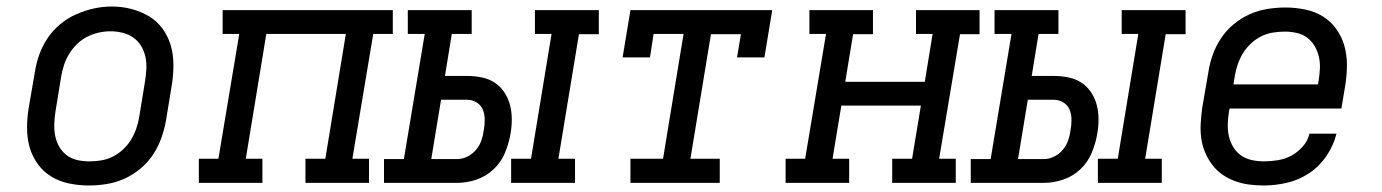

<svg xmlns="http://www.w3.org/2000/svg" viewBox="-20 -561 4240 589"><path d="M253 8Q222 8 192.5 2Q163 -4 138 -19Q113 -34 96 -57.5Q79 -81 71 -109Q63 -137 63 -168Q63 -199 68 -230L87 -340Q91 -367 100.5 -393.5Q110 -420 126 -444Q142 -468 165 -487Q188 -506 214.5 -517.5Q241 -529 268 -535Q295 -541 323 -541Q354 -541 383 -533.5Q412 -526 437 -511Q462 -496 479 -472.5Q496 -449 504 -421Q512 -393 512 -362Q512 -331 507 -300L489 -190Q484 -163 474.5 -136.5Q465 -110 449 -86Q433 -62 410 -43Q387 -24 361 -12.5Q335 -1 307.5 3.5Q280 8 253 8ZM254 -66Q273 -66 291 -69Q309 -72 326 -80.5Q343 -89 357.5 -102.5Q372 -116 382 -132.5Q392 -149 398 -166.5Q404 -184 407 -202L425 -312Q428 -331 429 -350Q430 -369 426 -387Q422 -405 412.5 -420.5Q403 -436 388.5 -446Q374 -456 356 -460.5Q338 -465 319 -465Q301 -465 283 -461Q265 -457 248 -448.5Q231 -440 217 -426.5Q203 -413 193 -397Q183 -381 177 -363.5Q171 -346 168 -328L150 -218Q147 -199 146.5 -180Q146 -161 149.5 -143.5Q153 -126 162 -110.5Q171 -95 185 -84.5Q199 -74 217 -70Q235 -66 254 -66Z M590 0V-74H650L714 -457H663V-530H1185V-457H1125L1061 -74H1112V0H917V-74H978L1041 -457H797L734 -74H785V0Z M1548 0V-74H1609L1672 -457H1621V-530H1817V-456H1756L1693 -74H1744V0ZM1158 0V-73H1219L1283 -457H1231V-530H1427V-457H1366L1345 -328H1413Q1436 -328 1458 -323.5Q1480 -319 1497.5 -307.5Q1515 -296 1527 -278Q1539 -260 1544.5 -239Q1550 -218 1550 -195Q1550 -172 1546 -150Q1541 -121 1529 -92Q1517 -63 1494 -41.5Q1471 -20 1441.5 -10Q1412 0 1382 0ZM1303 -73H1382Q1398 -73 1413.5 -80.5Q1429 -88 1440 -101Q1451 -114 1456.5 -129.5Q1462 -145 1464 -161Q1467 -177 1467 -193.5Q1467 -210 1461.5 -224Q1456 -238 1442.5 -246.5Q1429 -255 1413 -255H1333Z M1914 0V-74H2014L2077 -457H1985L1974 -385H1890L1914 -530H2349L2325 -385H2241L2253 -456H2161L2098 -74H2188V0Z M2390 0V-74H2450L2514 -457H2463V-530H2658V-456H2597L2573 -310H2817L2841 -457H2790V-530H2985V-456H2925L2861 -74H2912V0H2717V-74H2778L2805 -237H2561L2534 -74H2585V0Z M3348 0V-74H3409L3472 -457H3421V-530H3617V-456H3556L3493 -74H3544V0ZM2958 0V-73H3019L3083 -457H3031V-530H3227V-457H3166L3145 -328H3213Q3236 -328 3258 -323.5Q3280 -319 3297.5 -307.5Q3315 -296 3327 -278Q3339 -260 3344.5 -239Q3350 -218 3350 -195Q3350 -172 3346 -150Q3341 -121 3329 -92Q3317 -63 3294 -41.5Q3271 -20 3241.5 -10Q3212 0 3182 0ZM3103 -73H3182Q3198 -73 3213.5 -80.5Q3229 -88 3240 -101Q3251 -114 3256.5 -129.5Q3262 -145 3264 -161Q3267 -177 3267 -193.5Q3267 -210 3261.5 -224Q3256 -238 3242.5 -246.5Q3229 -255 3213 -255H3133Z M3857 8Q3834 8 3811 5Q3788 2 3767 -6Q3746 -14 3728.5 -26.5Q3711 -39 3698 -56.5Q3685 -74 3676.5 -94.5Q3668 -115 3665 -137.5Q3662 -160 3663.5 -183.5Q3665 -207 3668 -230L3687 -340Q3691 -367 3700.5 -393.5Q3710 -420 3726 -444Q3742 -468 3765 -487Q3788 -506 3814 -517.5Q3840 -529 3868 -533.5Q3896 -538 3923 -538Q3953 -538 3983 -532Q4013 -526 4037.5 -511Q4062 -496 4079 -472.5Q4096 -449 4104 -421Q4112 -393 4112 -362Q4112 -331 4107 -300L4095 -228H3752L3750 -218Q3747 -199 3746.5 -179.5Q3746 -160 3750 -142.5Q3754 -125 3763.5 -109.5Q3773 -94 3787.5 -84Q3802 -74 3820 -70Q3838 -66 3857 -66Q3878 -66 3900 -69.5Q3922 -73 3941.5 -83.5Q3961 -94 3976.5 -111.5Q3992 -129 3997 -151H4080Q4071 -115 4049.5 -83Q4028 -51 3996.5 -30Q3965 -9 3929 -0.5Q3893 8 3857 8ZM3764 -302H4023L4025 -312Q4028 -331 4029 -350Q4030 -369 4026 -386.5Q4022 -404 4013 -419.5Q4004 -435 3990 -445.5Q3976 -456 3958 -460Q3940 -464 3921 -464Q3903 -464 3884.5 -461Q3866 -458 3849 -449.5Q3832 -441 3817.5 -427.5Q3803 -414 3793 -397.5Q3783 -381 3777 -363.5Q3771 -346 3768 -328Z"/></svg>

Font: Iosevka Slab Extended Oblique
Style: Regular
Weight: 400
Width: 7
Italic angle: -9°
Monospace: yes
Designer: Belleve Invis
Foundry: Belleve Invis
Version: Version 11.1.0; ttfautohint (v1.8.3)